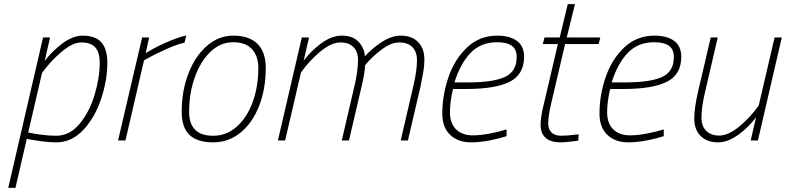

<svg xmlns="http://www.w3.org/2000/svg" viewBox="-20 -682 3815 932"><path d="M189 -500H223L197 -386Q232 -433 283 -471Q334 -509 381 -509Q443 -509 472 -476.5Q501 -444 501 -377Q501 -293 471 -202.5Q441 -112 384.5 -51.5Q328 9 253 9Q219 9 179.5 3.5Q140 -2 110 -8L55 230H20ZM464 -377Q464 -428 442.5 -452Q421 -476 374 -476Q333 -476 278.5 -430Q224 -384 184 -328L117 -39Q143 -33 181.5 -28Q220 -23 253 -23Q318 -23 366 -80.5Q414 -138 439 -221Q464 -304 464 -377Z M670 -500H704L687 -424Q725 -448 780 -473Q835 -498 884 -510L876 -475Q839 -467 782.5 -441.5Q726 -416 679 -389L589 0H553Z M862 -139Q862 -241 895 -326Q928 -411 985 -460Q1042 -509 1112 -509Q1190 -509 1230 -469Q1270 -429 1270 -352Q1270 -251 1238 -168.5Q1206 -86 1148 -38.5Q1090 9 1015 9Q938 9 900 -27Q862 -63 862 -139ZM1234 -352Q1234 -409 1203.5 -443Q1173 -477 1112 -477Q1050 -477 1001.5 -430.5Q953 -384 925.5 -306.5Q898 -229 898 -139Q898 -23 1015 -23Q1079 -23 1129 -67Q1179 -111 1206.5 -186.5Q1234 -262 1234 -352Z M1445 -500H1480L1454 -387Q1487 -433 1538.5 -471Q1590 -509 1639 -509Q1694 -509 1722 -477.5Q1750 -446 1751 -408Q1784 -446 1832.5 -477.5Q1881 -509 1925 -509Q1979 -509 2009.5 -478Q2040 -447 2040 -393Q2040 -362 2034.5 -330.5Q2029 -299 2020 -257L1960 0H1925L1985 -258Q2004 -336 2004 -390Q2004 -431 1981.5 -453.5Q1959 -476 1918 -476Q1879 -476 1832.5 -441.5Q1786 -407 1752 -365Q1752 -334 1734 -257L1674 0H1639L1699 -258Q1707 -289 1712.5 -326.5Q1718 -364 1718 -390Q1718 -431 1695.5 -453.5Q1673 -476 1633 -476Q1588 -476 1534 -431Q1480 -386 1441 -330L1364 0H1329Z M2127 -131Q2127 -220 2157 -307.5Q2187 -395 2247.5 -452Q2308 -509 2394 -509Q2455 -509 2489.5 -483.5Q2524 -458 2524 -406Q2524 -321 2455 -285.5Q2386 -250 2242 -250H2179Q2172 -223 2168 -192Q2164 -161 2164 -138Q2164 -84 2193.5 -54.5Q2223 -25 2275 -25Q2313 -25 2359 -34Q2405 -43 2439 -54V-21Q2406 -10 2358 -0.5Q2310 9 2267 9Q2203 9 2165 -27.5Q2127 -64 2127 -131ZM2251 -282Q2374 -282 2431 -308.5Q2488 -335 2488 -405Q2488 -443 2464 -460Q2440 -477 2393 -477Q2314 -477 2264.5 -425.5Q2215 -374 2186 -282Z M2604 -77Q2604 -114 2621 -182L2688 -468H2615L2623 -500H2697L2736 -662H2771L2731 -500H2894L2886 -468H2723L2656 -182Q2641 -118 2641 -82Q2641 -55 2657 -39Q2673 -23 2705 -23Q2731 -23 2789 -30L2787 1Q2728 9 2700 9Q2654 9 2629 -12.5Q2604 -34 2604 -77Z M2890 -131Q2890 -220 2920 -307.5Q2950 -395 3010.5 -452Q3071 -509 3157 -509Q3218 -509 3252.5 -483.5Q3287 -458 3287 -406Q3287 -321 3218 -285.5Q3149 -250 3005 -250H2942Q2935 -223 2931 -192Q2927 -161 2927 -138Q2927 -84 2956.5 -54.5Q2986 -25 3038 -25Q3076 -25 3122 -34Q3168 -43 3202 -54V-21Q3169 -10 3121 -0.5Q3073 9 3030 9Q2966 9 2928 -27.5Q2890 -64 2890 -131ZM3014 -282Q3137 -282 3194 -308.5Q3251 -335 3251 -405Q3251 -443 3227 -460Q3203 -477 3156 -477Q3077 -477 3027.5 -425.5Q2978 -374 2949 -282Z M3350 -107Q3350 -156 3369 -240L3430 -500H3464L3404 -242Q3385 -164 3385 -110Q3385 -70 3408 -47Q3431 -24 3471 -24Q3516 -24 3570 -69Q3624 -114 3663 -170L3740 -500H3775L3659 0H3624L3650 -113Q3617 -67 3565.5 -29Q3514 9 3465 9Q3412 9 3381 -22Q3350 -53 3350 -107Z"/></svg>

Font: Cairo ExtraLight
Style: Italic
Weight: 275
Italic angle: -13°
Designer: Mohamed Gaber, Accademia di Belle Arti di Urbino and others
Foundry: Kief Type Foundry, Accademia di Belle Arti di Urbino and others
Version: Version 3.011